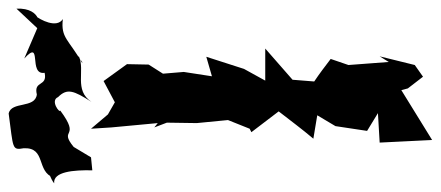

<svg xmlns="http://www.w3.org/2000/svg" viewBox="-361 -670 1017 443"><g transform="rotate(-90 147.5 -448.5)"><path d="M219 0 239 -81 226 -60 219 -153 233 -194C216 -207 199 -220 181 -232L185 -282L257 -345H183L210 -394L238 -481L193 -468L203 -533L199 -581L220 -614L221 -664L182 -718L133 -692L105 -708L72 -747L75 -700L85 -593L75 -601L86 -572L85 -503L92 -431L72 -381L64 -377L112 -314C91 -287 71 -260 49 -234L103 -225L78 -183L67 -110L108 -85L40 -81L46 40L161 -31L165 -16L192 19ZM151 -872C118 -876 136 -931 107 -937C26 -926 22 -930 27 -902C29 -850 -27 -874 -41 -833C9 -853 -34 -848 -54 -832C-27 -835 -23 -787 -24 -744L6 -747L30 -787C74 -823 48 -769 114 -818C107 -819 137 -842 145 -823C166 -802 160 -787 134 -746C161 -787 206 -760 239 -775C215 -800 242 -768 223 -767C279 -799 281 -817 325 -812C303 -826 323 -864 333 -876C297 -866 352 -857 349 -919L304 -871L234 -901C281 -858 195 -893 201 -854C168 -847 184 -880 151 -872Z"/></g></svg>

Font: Asimov Aggro
Style: Medium
Weight: 500
Designer: Google
Version: Version 2.000980; 2014